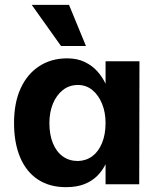

<svg xmlns="http://www.w3.org/2000/svg" viewBox="-20 -761 650 793"><path d="M252 12Q184 12 136 -20Q88 -52 63 -111.5Q38 -171 38 -253Q38 -337 65.5 -396.5Q93 -456 142.5 -488Q192 -520 257 -520Q299 -520 330 -505Q361 -490 382 -466.5Q403 -443 416 -415V-508H556L555 0H416V-83Q403 -56 381.5 -34.5Q360 -13 328.5 -0.5Q297 12 252 12ZM302 -96Q336 -97 361.5 -116Q387 -135 401.5 -170.5Q416 -206 416 -253Q416 -297 401.5 -332.5Q387 -368 361.5 -389Q336 -410 302 -410Q266 -410 239.5 -389Q213 -368 198.5 -332.5Q184 -297 184 -253Q184 -205 198.5 -169.5Q213 -134 239.5 -115Q266 -96 302 -96ZM232 -571 111 -741H265L335 -571Z"/></svg>

Font: Inclusive Sans
Style: Regular
Weight: 400
Designer: Olivia King
Foundry: Olivia King
Version: Version 2.004